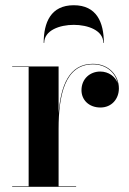

<svg xmlns="http://www.w3.org/2000/svg" viewBox="-20 -714 495 734"><path d="M375 -550H377C377 -628.5 349.5 -694 262 -694C174.5 -694 147 -628.5 147 -550H149C149 -598 208 -619 262 -619C316 -619 375 -598 375 -550ZM26.5 -2V0H271V-2H204V-222C204 -349 228 -468 335 -468C387 -468 421.5 -435.5 430 -396C421 -421 395.5 -440.5 363 -440.5C325 -440.5 291.5 -413.5 291.5 -369C291.5 -332.5 319.5 -303 364 -303C407 -303 434.5 -336 434.5 -376C434.5 -425 397 -470 335 -470C244 -470 212 -386 204 -280.5V-460H26.5V-458H89.5V-2Z"/></svg>

Font: Bodoni* 96pt Medium
Style: Regular
Weight: 500
Version: Version 2.3